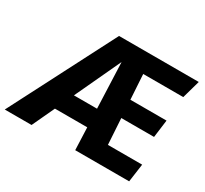

<svg xmlns="http://www.w3.org/2000/svg" viewBox="-200 -898 1174 1102"><g transform="rotate(30 387.0 -347.0)"><path d="M298.1 -693.6H826.4L792.7 -574H527.3L555.4 -120.2H782.3L765.5 0H408L385.5 -571.4L118.7 0H-58.8ZM225 -268.9H409.3L410.8 -148.3H170.7ZM522 -409.1H777L761.8 -292.1H530Z"/></g></svg>

Font: Fira Sans Variable
Style: Italic
Weight: 397
Italic angle: -8°
Designer: Carrois Corporate & Edenspiekermann AG
Foundry: Carrois Corporate GbR & Edenspiekermann AG
Version: Version 4.202